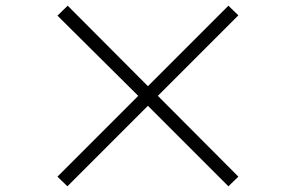

<svg xmlns="http://www.w3.org/2000/svg" viewBox="-20 -711 1040 675"><path d="M783 -56 500 -339 217 -56 182 -90 466 -374 182 -656 218 -691 500 -408 783 -691 818 -657 535 -374 818 -90Z"/></svg>

Font: SpoqaHanSansJP-Light
Style: Regular
Weight: 300
Designer: [Source Han Sans]
Ryoko NISHIZUKA  (kana & ideographs); Paul D. Hunt (Latin, Greek & Cyrillic); Wenlong ZHANG  (bopomofo
Foundry: Spoqa (http://bi.spoqa.com)
Version: Version 1.002.20150607